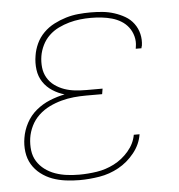

<svg xmlns="http://www.w3.org/2000/svg" viewBox="-45 -580 589 631"><g transform="rotate(-5 250.0 -265.0)"><path d="M193 8Q170 8 147 5Q124 2 103.5 -5.5Q83 -13 65.5 -26.5Q48 -40 37 -58.5Q26 -77 23 -100Q20 -123 24 -146Q28 -171 40.5 -194.5Q53 -218 73.5 -235Q94 -252 118.5 -262Q143 -272 168 -277Q147 -283 128.5 -295Q110 -307 98 -325Q86 -343 83 -366Q80 -389 84 -412Q87 -432 96 -451.5Q105 -471 120.5 -486.5Q136 -502 155.5 -512Q175 -522 195 -528Q215 -534 235.5 -536Q256 -538 276 -538Q297 -538 316.5 -536Q336 -534 354.5 -528Q373 -522 389.5 -512.5Q406 -503 417.5 -487.5Q429 -472 433.5 -453Q438 -434 435 -414Q434 -412 433.5 -410Q433 -408 433 -406H414Q414 -408 414.5 -409.5Q415 -411 415 -413Q418 -430 413.5 -447Q409 -464 399 -477Q389 -490 375 -498.5Q361 -507 345 -511.5Q329 -516 311.5 -518Q294 -520 276 -520Q258 -520 240 -518Q222 -516 204 -511Q186 -506 168.5 -497.5Q151 -489 137 -475.5Q123 -462 114.5 -444.5Q106 -427 103 -409Q100 -390 102 -371.5Q104 -353 113 -337.5Q122 -322 136.5 -311.5Q151 -301 168 -295Q185 -289 203.5 -287Q222 -285 241 -285H294L291 -267H238Q218 -267 197.5 -265Q177 -263 156.5 -257.5Q136 -252 116.5 -242.5Q97 -233 81 -218Q65 -203 55.5 -183.5Q46 -164 43 -144Q40 -123 42.5 -103Q45 -83 55 -67Q65 -51 80.5 -39.5Q96 -28 114.5 -21.5Q133 -15 153 -12.5Q173 -10 193 -10Q222 -10 251.5 -14.5Q281 -19 308.5 -33Q336 -47 357 -71.5Q378 -96 383 -125H402Q397 -92 374.5 -64Q352 -36 322 -19.5Q292 -3 258.5 2.5Q225 8 193 8Z"/></g></svg>

Font: Iosevka Curly Thin Oblique
Style: Regular
Weight: 100
Italic angle: -9°
Monospace: yes
Designer: Belleve Invis
Foundry: Belleve Invis
Version: Version 11.1.0; ttfautohint (v1.8.3)